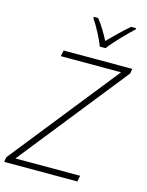

<svg xmlns="http://www.w3.org/2000/svg" viewBox="-145 -1031 854 1115"><g transform="rotate(15 281.5 -474.0)"><path d="M355 -790H390C421 -833 489 -902 531 -941V-948H501C461 -914 414 -867 377 -830C358 -867 331 -914 303 -948H278L276 -941C304 -900 340 -833 355 -790ZM-8 0H432L439 -36H50L566 -685L571 -714H158L151 -678H513L-3 -29Z"/></g></svg>

Font: Noto Sans ExtraLight
Style: Italic
Weight: 200
Italic angle: -12°
Designer: Monotype Design Team
Foundry: Monotype Imaging Inc.
Version: Version 2.013